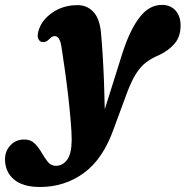

<svg xmlns="http://www.w3.org/2000/svg" viewBox="-130 -500 740 766"><path d="M360 -293Q390 -384 428 -432.2Q466 -480.5 516 -480.5Q550 -480.5 570.2 -458Q590.5 -435.5 590.5 -397.5Q590.5 -353.5 566.2 -325.5Q542 -297.5 503 -279.5Q475.5 -268 453.8 -251.8Q432 -235.5 414 -207.8Q396 -180 378.5 -134.5L324 13Q281.5 134 204.8 190Q128 246 29.5 246Q-39 246 -74.5 215.8Q-110 185.5 -110 135Q-110 103 -88.5 79.8Q-67 56.5 -33 56.5Q-7.5 56.5 8.5 72.5Q24.5 88.5 36.2 109.2Q48 130 60.8 145.8Q73.5 161.5 93 161.5Q120 161.5 137.8 137.5Q155.5 113.5 156 59.5Q156 29.5 152 -18Q148 -65.5 141.8 -119.8Q135.5 -174 128.2 -225.2Q121 -276.5 115 -314.5Q108.5 -356 88 -356Q77 -356 64.5 -342Q52 -329 35.5 -333Q28 -335 22.8 -345Q17.5 -355 23.5 -376.5Q35 -419 78.2 -449.2Q121.5 -479.5 179.5 -479.5Q217 -479.5 242 -453.2Q267 -427 272.5 -373Q276 -338 279.2 -286.5Q282.5 -235 284.8 -176.8Q287 -118.5 288 -64Z"/></svg>

Font: Fraunces 9pt Soft
Style: Bold Italic
Weight: 700
Italic angle: -16°
Version: Version 1.000;[b76b70a41]